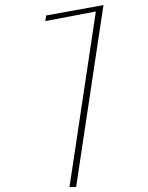

<svg xmlns="http://www.w3.org/2000/svg" viewBox="-20 -735 587 761"><path d="M281.7 6.3H255.4L359.9 -689.5L159.7 -651.4L163.1 -673.8L390.1 -714.8Z"/></svg>

Font: Roboto-ThinItalic
Style: Italic
Weight: 250
Italic angle: -12°
Designer: Google
Version: Version 1.100141; 2013; ttfautohint (v0.94.14-c901) -l 8 -r 